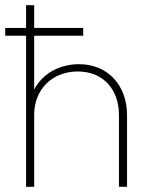

<svg xmlns="http://www.w3.org/2000/svg" viewBox="-20 -716 577 736"><path d="M436 -275V0H467V-275C467 -389 393 -470 283 -470C206 -470 142 -432 111 -373V-579H299V-609H111V-696H80V-609H0V-579H80V0H111V-276C111 -373 180 -442 278 -442C374 -442 436 -375 436 -275Z"/></svg>

Font: MV Cash Thin
Style: Regular
Weight: 100
Designer: Rodrigo Fuenzalida
Foundry: fragTYPE
Version: Version 1.100;Glyphs 3.1.2 (3151)